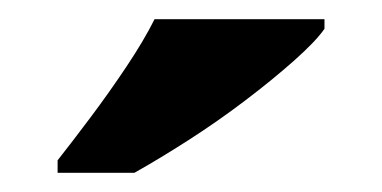

<svg xmlns="http://www.w3.org/2000/svg" viewBox="-20 -786 398 200"><path d="M40 -619Q55 -638 74.5 -664Q94 -690 112 -717Q130 -744 141 -766H318V-756Q309 -743 286.5 -723Q264 -703 235 -681Q206 -659 175.5 -639.5Q145 -620 120 -606H40Z"/></svg>

Font: Noto Serif Tamil ExtraBold
Style: Italic
Weight: 800
Italic angle: -12°
Designer: Indian Type Foundry, Tom Grace, and the Monotype Design Team
Foundry: Monotype Imaging Inc.
Version: Version 2.003; ttfautohint (v1.8.4.7-5d5b)